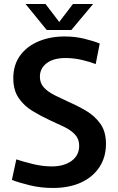

<svg xmlns="http://www.w3.org/2000/svg" viewBox="-20 -921 584 953"><path d="M242 12Q182 12 127 -1.5Q72 -15 39 -28L61 -130Q97 -118 144.5 -106.5Q192 -95 237 -95Q298 -95 335.5 -122.5Q373 -150 373 -198Q373 -231 352.5 -253Q332 -275 298 -291.5Q264 -308 226 -325Q183 -345 141.5 -370Q100 -395 73 -434Q46 -473 46 -533Q46 -599 80 -645.5Q114 -692 172 -716Q230 -740 301 -740Q352 -740 397.5 -729Q443 -718 475 -705L455 -603Q430 -613 389 -623Q348 -633 305 -633Q246 -633 212 -607.5Q178 -582 178 -540Q178 -508 198 -486.5Q218 -465 251 -448.5Q284 -432 321 -415Q365 -396 407.5 -371Q450 -346 478 -307Q506 -268 506 -207Q506 -141 473.5 -91.5Q441 -42 382 -15Q323 12 242 12ZM212 -772 107 -901H206L274 -812L342 -901H442L334 -772Z"/></svg>

Font: Murecho Medium
Style: Regular
Weight: 500
Designer: Neil Summerour
Foundry: Positype
Version: Version 1.010; ttfautohint (v1.8.3)